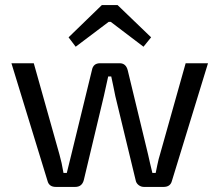

<svg xmlns="http://www.w3.org/2000/svg" viewBox="-20 -736 864 756"><path d="M575 -589 545 -552 416 -650H408L278 -552L250 -589L381 -716H443ZM799 -487 657 -24Q651 0 624 0H547Q535 0 525.5 -7.5Q516 -15 514 -27L434 -358Q431 -372 426 -397.5Q421 -423 418 -435H406L389 -358L310 -27Q303 0 276 0H200Q173 0 167 -24L25 -487H113L214 -128Q223 -97 230 -55H243L261 -128L342 -460Q347 -487 374 -487H451Q476 -487 483 -459L563 -128Q565 -117 571 -92.5Q577 -68 580 -55H593Q594 -60 599.5 -86.5Q605 -113 610 -128L711 -487Z"/></svg>

Font: Exo 2.0
Style: Regular
Weight: 400
Designer: Natanael Gama
Version: Version 1.001;PS 001.001;hotconv 1.0.70;makeotf.lib2.5.58329